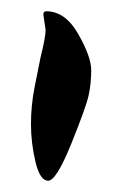

<svg xmlns="http://www.w3.org/2000/svg" viewBox="-20 -262 230 341"><path d="M57 -236Q57 -242 62 -242Q96 -242 119 -201.5Q142 -161 142 -137.5Q142 -114 137.5 -93Q133 -72 106.5 -6.5Q80 59 65.5 59Q51 59 43 25.5Q35 -8 35 -41.5Q35 -75 41.5 -107.5Q48 -140 52 -160Q61 -196 61 -209Z"/></svg>

Font: Zhi Mang Xing
Style: Regular
Weight: 400
Designer: ZhongQi
Foundry: ZhongQi
Version: Version 2.001